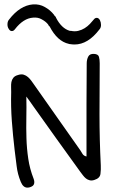

<svg xmlns="http://www.w3.org/2000/svg" viewBox="-20 -859 588 879"><path d="M62.5 -515.6Q77.1 -520.5 88.4 -517.1Q99.6 -513.7 108.4 -505.9Q117.2 -498 124.5 -487.8Q131.8 -477.5 138.7 -467.8Q191.4 -393.6 243.2 -319.3Q294.9 -245.1 347.7 -170.9Q352.5 -163.1 357.9 -154.3Q363.3 -145.5 376 -142.6V-383.8L377 -568.4Q377 -585.9 383.8 -599.6Q390.6 -613.3 410.2 -612.3Q429.7 -611.3 433.1 -598.6Q436.5 -585.9 436.5 -569.3Q435.5 -452.1 435.5 -335.9Q435.5 -219.7 441.4 -102.5Q442.4 -83 439.9 -63Q437.5 -43 412.1 -35.2Q400.4 -31.2 390.6 -33.7Q380.9 -36.1 373.5 -42Q366.2 -47.9 359.9 -56.2Q353.5 -64.5 347.7 -72.3Q293 -147.5 239.7 -222.2Q186.5 -296.9 132.8 -372.1Q125 -383.8 116.7 -395Q108.4 -406.2 100.6 -417Q101.6 -368.2 100.6 -320.3Q99.6 -272.5 101.1 -225.6Q102.5 -178.7 109.4 -132.3Q116.2 -85.9 133.8 -41Q138.7 -28.3 136.2 -18.1Q133.8 -7.8 120.1 -2.9Q113.3 0 105.5 0Q85.9 0 75.2 -26.4Q60.5 -61.5 56.2 -98.6Q51.8 -135.7 46.9 -172.9Q39.1 -239.3 34.2 -304.7Q29.3 -370.1 31.2 -437.5Q31.2 -448.2 30.8 -460.4Q30.3 -472.7 32.2 -483.4Q34.2 -494.1 41 -502.9Q47.9 -511.7 62.5 -515.6ZM21.5 -769.5Q71.3 -834 130.9 -838.9Q161.1 -840.8 184.6 -827.1Q210 -813.5 227.5 -791Q228.5 -790 228.5 -789.1Q230.5 -787.1 230.5 -786.1Q232.4 -785.2 232.9 -784.2Q233.4 -783.2 235.4 -781.2Q235.4 -780.3 235.8 -779.8Q236.3 -779.3 236.3 -778.3Q261.7 -728.5 299.8 -717.8H301.8H304.7Q322.3 -713.9 338.4 -717.8Q354.5 -721.7 367.7 -730Q380.9 -738.3 391.6 -749.5Q402.3 -760.7 409.2 -769.5Q415 -777.3 422.9 -777.3Q431.6 -777.3 437.5 -766.6Q442.4 -756.8 442.4 -744.6Q442.4 -732.4 435.5 -724.6Q382.8 -655.3 321.3 -655.3Q316.4 -655.3 311 -655.8Q305.7 -656.2 299.8 -657.2H297.9Q296.9 -657.2 296.4 -657.7Q295.9 -658.2 294.9 -658.2Q242.2 -669.9 207 -738.3Q206.1 -738.3 206.1 -738.8Q206.1 -739.3 205.1 -739.3Q204.1 -740.2 203.6 -741.2Q203.1 -742.2 202.1 -743.2Q200.2 -747.1 200.2 -747.1Q189.5 -760.7 170.9 -770.5Q154.3 -780.3 131.8 -778.3Q86.9 -775.4 47.9 -724.6Q42 -716.8 34.2 -716.8Q25.4 -716.8 19.5 -727.5Q13.7 -736.3 14.2 -749Q14.6 -761.7 21.5 -769.5Z"/></svg>

Font: Scriphy
Style: Regular
Weight: 400
Designer: Ala M. Lockhart
Foundry: Ala M. Lockhart
Version: Version 1.0 2021